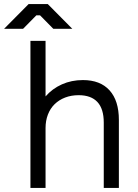

<svg xmlns="http://www.w3.org/2000/svg" viewBox="-64 -920 677 940"><path d="M85 0H159V-293Q159 -329 170.5 -359Q182 -389 203.5 -410Q225 -431 255 -442.5Q285 -454 321 -454Q382 -454 413 -420.5Q444 -387 444 -320V0H518V-333Q518 -427 472.5 -477.5Q427 -528 342 -528Q286 -528 239 -507Q192 -486 159 -448V-720H85ZM290 -779 170 -900H76L-44 -779H49L114 -845H132L197 -779Z"/></svg>

Font: Fixel Variable
Style: Regular
Weight: 100
Width: 3
Designer: AlfaBravo + MacPaw
Foundry: Kyrylo Tkachov, Marchela Mozhyna, Serhii Makarenko, Maria Weinstein, Zakhar Kryvoshyya
Version: Version 1.211